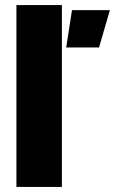

<svg xmlns="http://www.w3.org/2000/svg" viewBox="-20 -740 455 760"><path d="M45 -720H225V0H45ZM265 -700H415L372 -552H242Z"/></svg>

Font: Oak Sans Black
Style: Regular
Weight: 900
Designer: Erik Kennedy, Walven
Foundry: Erik Kennedy, Walven
Version: Version 1.000